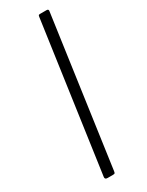

<svg xmlns="http://www.w3.org/2000/svg" viewBox="-198 -776 621 810"><g transform="rotate(-30 113.0 -371.0)"><path d="M102 -12Q101 -4 99 -2Q97 0 89 0H64Q57 0 54 -3Q51 -6 52 -12L154 -733Q155 -739 156.5 -740.5Q158 -742 164 -742H195Q206 -742 203 -730Z"/></g></svg>

Font: Libre Franklin ExtraLight
Style: Italic
Weight: 250
Italic angle: -8°
Designer: Pablo Impallari, Rodrigo Fuenzalida, Nhung Nguyen
Foundry: Impallari Type
Version: Version 3.000